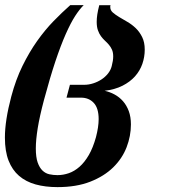

<svg xmlns="http://www.w3.org/2000/svg" viewBox="-23 -539 686 767"><path d="M256.3 -200.2H313Q331.5 -200.2 349.6 -206.1Q367.7 -211.9 382.8 -221.9Q397.9 -231.9 408.7 -245.6Q419.4 -259.3 423.3 -274.9Q429.2 -297.4 429.2 -313.5Q429.2 -329.6 424.3 -340.6Q419.4 -351.6 412.1 -360.1Q404.8 -368.7 396.2 -376.5Q387.7 -384.3 380.4 -394.3Q373 -404.3 368.2 -418Q363.3 -431.6 363.3 -452.1Q363.3 -465.3 365.7 -481.4Q368.2 -497.6 373.5 -518.1H418.5Q417.5 -515.6 417.5 -513.9Q417.5 -512.2 417.5 -510.3Q417.5 -498 427.7 -489Q438 -480 453.1 -470.9Q468.3 -461.9 486.3 -451.4Q504.4 -440.9 519.5 -426.3Q534.7 -411.6 544.9 -390.9Q555.2 -370.1 555.2 -340.8Q555.2 -311.5 545.7 -283.9Q536.1 -256.3 516.4 -234.1Q496.6 -211.9 466.3 -196.5Q436 -181.2 395 -176.3Q415.5 -171.9 434.6 -161.6Q453.6 -151.4 468.3 -134.8Q482.9 -118.2 491.5 -95Q500 -71.8 500 -42Q500 4.4 482.7 49.3Q465.3 94.2 429.2 129.6Q393.1 165 337.6 186.8Q282.2 208.5 206.5 208.5Q158.2 208.5 119.4 197.8Q80.6 187 53.2 163.6Q25.9 140.1 11.2 102.5Q-3.4 64.9 -3.4 10.7Q-3.4 -57.6 22 -153.3Q40 -221.2 66.9 -275.9Q93.8 -330.6 125.2 -375Q156.7 -419.4 190.9 -454.6Q225.1 -489.7 257.8 -518.6H311.5Q294.9 -502.4 277.1 -474.9Q259.3 -447.3 239.5 -402.6Q219.7 -357.9 198.2 -293.7Q176.8 -229.5 152.8 -140.1Q135.3 -74.2 127.7 -27.1Q120.1 20 120.1 53.7Q120.1 88.9 127.4 109.9Q134.8 130.9 146.7 142.3Q158.7 153.8 174.3 157.2Q189.9 160.6 206.5 160.6Q229.5 160.6 252 152.8Q274.4 145 294.7 127.2Q314.9 109.4 331.8 80.3Q348.6 51.3 360.4 8.8Q371.1 -32.2 371.1 -63Q371.1 -106.9 351.6 -127.9Q332 -148.9 300.8 -148.9H242.7Z"/></svg>

Font: Arian AMU Serif
Style: Bold Italic
Weight: 700
Italic angle: -15°
Designer: Ruben Hakobyan (Tarumian)
Foundry: Ruben Hakobyan (Tarumian)
Version: Version 1.002